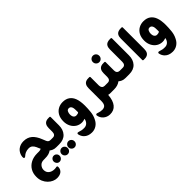

<svg xmlns="http://www.w3.org/2000/svg" viewBox="91 -1502 2768 2768"><g transform="rotate(-45 1474.5 -118.5)"><path d="M568 -133H587V0H550Q511 0 485 -12Q459 -24 447 -35Q424 -19 395 -9.5Q366 0 308 0H290Q241 0 213.5 31.5Q186 63 186 102Q186 153 222 180Q237 192 258 199Q279 206 305 206Q315 206 320.5 205.5Q326 205 333 204Q334 204 341 202.5Q348 201 351 201Q360 201 364 207.5Q368 214 367 223Q366 273 328 301Q296 324 241 324Q208 324 172.5 308.5Q137 293 107 263Q77 233 59 191Q41 149 42 97Q42 28 73 -23.5Q104 -75 159.5 -104Q215 -133 289 -133H328Q354 -133 373 -144Q367 -155 361 -169Q355 -183 346 -204Q332 -234 310.5 -252.5Q289 -271 253 -271Q217 -271 187 -258Q163 -248 140 -227Q133 -221 129 -218.5Q125 -216 118 -216Q106 -216 103 -231Q102 -240 103 -253Q106 -282 120.5 -310Q135 -338 157 -357Q205 -397 273 -397Q352 -397 403 -353Q454 -309 487 -223Q500 -190 509 -169Q518 -148 534 -139Q541 -135 549.5 -134.5Q558 -134 568 -133ZM435 59Q460 59 477.5 76.5Q495 94 495 119Q495 145 477 163.5Q459 182 433 182Q409 182 392 163Q375 144 375 119Q375 94 392.5 76.5Q410 59 435 59Z M607 0H573V-133H610Q638 -133 651.5 -150.5Q665 -168 665 -198V-272Q665 -352 722 -372Q734 -376 743 -377Q752 -378 771 -378H783Q798 -378 798 -364V-196Q798 -108 749 -54Q700 0 607 0ZM594 61Q620 61 638 79.5Q656 98 656 124Q656 151 638 169.5Q620 188 594 188Q569 188 550.5 169.5Q532 151 532 124Q532 98 550.5 79.5Q569 61 594 61ZM733 61Q758 61 776 79.5Q794 98 794 124Q794 151 776 169.5Q758 188 733 188Q707 188 688.5 169.5Q670 151 670 124Q670 98 688.5 79.5Q707 61 733 61Z M1241 -284Q1253 -254 1258.5 -214Q1264 -174 1264 -132Q1264 -74 1257.5 -9Q1251 56 1224 107Q1200 159 1156.5 187Q1113 215 1061 214Q986 213 942 169Q910 137 901 89Q900 80 905 74.5Q910 69 918 69Q923 69 928 70.5Q933 72 937 73Q959 80 979 84.5Q999 89 1034 88Q1070 86 1094 62Q1118 38 1125 -2Q1103 6 1087.5 8Q1072 10 1062 10Q1011 10 970.5 -16Q930 -42 906.5 -87.5Q883 -133 883 -190Q883 -258 908.5 -304Q934 -350 977 -373.5Q1020 -397 1072 -397Q1137 -397 1179 -367Q1221 -337 1241 -284ZM1075 -119Q1108 -119 1125 -133Q1125 -136 1125.5 -140.5Q1126 -145 1126 -149Q1126 -168 1125 -193.5Q1124 -219 1119 -233Q1114 -249 1102.5 -260Q1091 -271 1072 -271Q1043 -271 1031.5 -246Q1020 -221 1020 -197Q1020 -156 1036 -137.5Q1052 -119 1075 -119Z M1666 -133H1704V0H1654Q1642 0 1631.5 -1.5Q1621 -3 1610 -5Q1603 103 1557 159.5Q1511 216 1430 214Q1371 212 1330 175Q1292 141 1284 89Q1283 81 1287.5 74.5Q1292 68 1300 68Q1306 68 1311 69.5Q1316 71 1320 73Q1366 89 1401 88Q1442 86 1460 62Q1478 38 1478 -15V-272Q1478 -352 1535 -372Q1547 -376 1556 -377Q1565 -378 1584 -378H1596Q1611 -378 1611 -364V-196Q1612 -169 1621.5 -155.5Q1631 -142 1643.5 -137.5Q1656 -133 1666 -133Z M1853 -429Q1827 -429 1807.5 -448Q1788 -467 1788 -495Q1788 -524 1807.5 -542.5Q1827 -561 1853 -561Q1880 -561 1899 -542.5Q1918 -524 1918 -495Q1918 -467 1899 -448Q1880 -429 1853 -429ZM1973 -133H2010V0H1960Q1923 0 1896.5 -11.5Q1870 -23 1853 -39Q1829 -20 1797.5 -10Q1766 0 1726 0H1692V-133H1729Q1757 -133 1770.5 -150.5Q1784 -168 1784 -198V-272Q1784 -352 1841 -372Q1854 -376 1862.5 -377Q1871 -378 1890 -378H1902Q1918 -378 1918 -364V-196Q1918 -169 1927.5 -155.5Q1937 -142 1950 -137.5Q1963 -133 1973 -133Z M2033 0H1999V-133H2036Q2064 -133 2077.5 -150.5Q2091 -168 2091 -198V-450Q2091 -531 2148 -549Q2161 -553 2169.5 -554.5Q2178 -556 2197 -556H2209Q2225 -556 2225 -542V-196Q2225 -108 2176 -54Q2127 0 2033 0Z M2340 0H2329Q2313 0 2313 -14V-450Q2313 -531 2370 -549Q2382 -553 2391 -554.5Q2400 -556 2419 -556H2431Q2446 -556 2446 -542V-106Q2446 -24 2389 -6Q2377 -2 2368.5 -1Q2360 0 2340 0Z M2888 -284Q2900 -254 2905.5 -214Q2911 -174 2911 -132Q2911 -74 2904.5 -9Q2898 56 2871 107Q2847 159 2803.5 187Q2760 215 2708 214Q2633 213 2589 169Q2557 137 2548 89Q2547 80 2552 74.5Q2557 69 2565 69Q2570 69 2575 70.5Q2580 72 2584 73Q2606 80 2626 84.5Q2646 89 2681 88Q2717 86 2741 62Q2765 38 2772 -2Q2750 6 2734.5 8Q2719 10 2709 10Q2658 10 2617.5 -16Q2577 -42 2553.5 -87.5Q2530 -133 2530 -190Q2530 -258 2555.5 -304Q2581 -350 2624 -373.5Q2667 -397 2719 -397Q2784 -397 2826 -367Q2868 -337 2888 -284ZM2722 -119Q2755 -119 2772 -133Q2772 -136 2772.5 -140.5Q2773 -145 2773 -149Q2773 -168 2772 -193.5Q2771 -219 2766 -233Q2761 -249 2749.5 -260Q2738 -271 2719 -271Q2690 -271 2678.5 -246Q2667 -221 2667 -197Q2667 -156 2683 -137.5Q2699 -119 2722 -119Z"/></g></svg>

Font: Zain Black
Style: Regular
Weight: 900
Designer: Zain,Boutros
Foundry: Mobile Telecommunications Company (Zain), 2024
Version: Version 1.50; ttfautohint (v1.8.4)